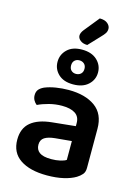

<svg xmlns="http://www.w3.org/2000/svg" viewBox="-138 -1004 797 1095"><g transform="rotate(15 261.0 -456.5)"><path d="M250 -81Q279 -81 303 -86.5Q327 -92 338 -100V-211L241 -202Q201 -198 180 -184.5Q159 -171 159 -142Q159 -113 180.5 -97Q202 -81 250 -81ZM246 -488Q344 -488 402.5 -446Q461 -404 461 -316V-85Q461 -61 449 -47Q437 -33 419 -22Q391 -5 348 5Q305 15 250 15Q150 15 92.5 -23.5Q35 -62 35 -139Q35 -206 77.5 -241.5Q120 -277 201 -285L338 -299V-317Q338 -355 310.5 -373Q283 -391 233 -391Q194 -391 157 -381.5Q120 -372 91 -358Q80 -366 72.5 -379.5Q65 -393 65 -409Q65 -429 74.5 -441.5Q84 -454 105 -464Q134 -476 171 -482Q208 -488 246 -488ZM142 -627Q142 -670 173 -700Q204 -730 260 -730Q317 -730 349 -700Q381 -670 381 -627Q381 -584 349 -554.5Q317 -525 260 -525Q204 -525 173 -554.5Q142 -584 142 -627ZM222 -627Q222 -608 233 -597.5Q244 -587 261 -587Q278 -587 289.5 -597.5Q301 -608 301 -627Q301 -646 289.5 -656.5Q278 -667 261 -667Q244 -667 233 -656.5Q222 -646 222 -627ZM311 -928Q342 -928 358 -914Q374 -900 374 -883Q374 -868 366.5 -856.5Q359 -845 345 -831L281 -763Q255 -763 239.5 -775.5Q224 -788 224 -804Q224 -820 239 -839Z"/></g></svg>

Font: Baloo Chettan 2 SemiBold
Style: Regular
Weight: 600
Designer: Maithili Shingre, Unnati Kotecha and Ek Type
Foundry: Ek Type
Version: Version 1.640;hotconv 1.0.111;makeotfexe 2.5.65597; ttfautoh